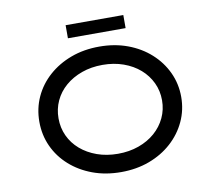

<svg xmlns="http://www.w3.org/2000/svg" viewBox="-91 -969 1220 1085"><g transform="rotate(-10 519.0 -426.0)"><path d="M519 10Q430 10 356 -17.5Q282 -45 227 -94Q172 -143 142 -208.5Q112 -274 112 -350Q112 -426 142 -491.5Q172 -557 227 -606Q282 -655 356 -682.5Q430 -710 519 -710Q607 -710 681 -682.5Q755 -655 810 -605.5Q865 -556 895.5 -490.5Q926 -425 926 -350Q926 -275 895.5 -209.5Q865 -144 810 -94.5Q755 -45 681 -17.5Q607 10 519 10ZM519 -95Q584 -95 638.5 -114.5Q693 -134 732.5 -168.5Q772 -203 794 -249.5Q816 -296 816 -350Q816 -404 794 -450.5Q772 -497 732.5 -531.5Q693 -566 638.5 -585.5Q584 -605 519 -605Q454 -605 399.5 -585.5Q345 -566 305 -531.5Q265 -497 243.5 -450.5Q222 -404 222 -350Q222 -296 243.5 -249.5Q265 -203 305 -168.5Q345 -134 399.5 -114.5Q454 -95 519 -95ZM353 -787V-862H684V-787Z"/></g></svg>

Font: Lexend Tera
Style: Regular
Weight: 400
Designer: Bonnie Shaver-Troup, Thomas Jockin
Foundry: Lexend
Version: Version 1.007